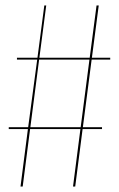

<svg xmlns="http://www.w3.org/2000/svg" viewBox="-20 -682 435 702"><path d="M315 -464 283 -217H353V-210H282L255 0H247L274 -210H90L63 0H55L82 -210H12V-217H83L116 -464H42V-471H117L142 -662H149L124 -471H308L333 -662H341L316 -471H383V-464ZM307 -464H123L91 -217H275Z"/></svg>

Font: Fira Sans Compressed Eight
Style: Regular
Weight: 100
Width: 1
Designer: bBox Type GmbH & Carrois Corporate GbR & Edenspiekermann AG
Foundry: bBox Type GmbH & Carrois Corporate GbR & Edenspiekermann AG
Version: Version 4.301